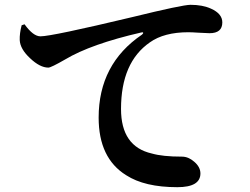

<svg xmlns="http://www.w3.org/2000/svg" viewBox="-20 -755 1040 798"><path d="M82 -654Q118 -604 148 -604Q195 -604 530 -684Q738 -735 772 -735Q822 -735 857 -719Q904 -698 904 -662Q904 -617 851 -617Q838 -617 807 -619Q777 -621 763 -621Q662 -621 603 -579Q483 -496 483 -302Q483 -146 611 -117Q656 -104 736 -104Q763 -104 787 -83Q813 -61 813 -34Q813 23 717 23Q581 23 504 -27Q390 -98 390 -266Q390 -489 570 -611Q576 -616 575 -619Q574 -622 567 -620Q358 -572 251 -508Q192 -474 181 -474Q146 -474 105 -513Q64 -551 62 -588Q61 -616 70 -650Z"/></svg>

Font: Source Han Serif JP
Style: Bold
Weight: 700
Designer: Ryoko NISHIZUKA  (kana & ideographs); Frank Grießhammer (Latin, Greek & Cyrillic); Wenlong ZHANG  (bopomofo); Sandoll Co
Foundry: Adobe Systems Incorporated
Version: Version 1.000;PS 1;hotconv 16.6.53;makeotf.lib2.5.65590